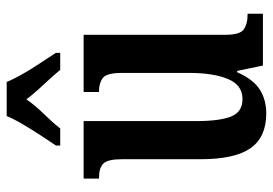

<svg xmlns="http://www.w3.org/2000/svg" viewBox="-141 -665 816 574"><g transform="rotate(-90 267.0 -378.0)"><path d="M215 10Q144 10 111 -37Q78 -84 78 -187V-421Q78 -464 65 -477Q52 -490 23 -490H20V-536H192V-200Q192 -130 205.5 -95.5Q219 -61 258 -61Q300 -61 318 -105Q336 -149 336 -220V-421Q336 -467 321 -478.5Q306 -490 282 -490H279V-536H450V-112Q450 -68 466.5 -57Q483 -46 507 -46H513V0H358L342 -77H338Q317 -29 286.5 -9.5Q256 10 215 10ZM119 -619Q132 -638 149 -664Q166 -690 182 -717Q198 -744 207 -766H309Q318 -744 333.5 -717Q349 -690 366.5 -664Q384 -638 396 -619V-606H345Q329 -626 302.5 -654Q276 -682 257 -707Q239 -681 213.5 -655Q188 -629 170 -606H119Z"/></g></svg>

Font: Noto Serif Ethiopic ExtraCondensed SemiBold
Style: Regular
Weight: 600
Width: 2
Designer: Monotype Design Team
Foundry: Monotype Imaging Inc.
Version: Version 2.102; ttfautohint (v1.8.4.7-5d5b)